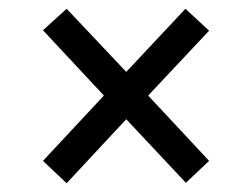

<svg xmlns="http://www.w3.org/2000/svg" viewBox="-20 -577 553 438"><path d="M132 -159 268 -305 404 -160 457 -210 318 -359 457 -507 403 -557 268 -413 132 -557 78 -508 217 -359 78 -210Z"/></svg>

Font: Noto Serif Tamil SemiCondensed ExtraBold
Style: Italic
Weight: 800
Width: 4
Italic angle: -12°
Designer: Indian Type Foundry, Tom Grace, and the Monotype Design Team
Foundry: Monotype Imaging Inc.
Version: Version 2.003